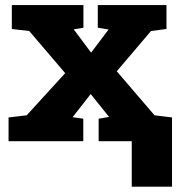

<svg xmlns="http://www.w3.org/2000/svg" viewBox="-20 -548 701 745"><path d="M13.2 0V-92.3L83.5 -100.6L232.9 -264.2L93.3 -427.7L25.9 -435.5V-528.3H303.7V-440.4L266.1 -434.1L333.5 -343.8L401.4 -433.6L359.4 -440.4V-528.3H626V-435.5L565.9 -427.7L433.1 -271.5L579.6 -100.6L647.5 -92.3V0H362.8V-87.4L403.3 -94.2L332 -183.1L261.7 -93.3L303.2 -87.4V0ZM491.2 176.3V-86.9H647.5V176.3Z"/></svg>

Font: Roboto Slab ExtraBold
Style: Regular
Weight: 800
Designer: Google
Version: Version 2.001; ttfautohint (v1.8.3)